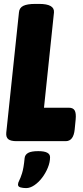

<svg xmlns="http://www.w3.org/2000/svg" viewBox="-20 -722 427 982"><path d="M65 0Q35 0 22.5 -10Q10 -20 12 -43L77 -659Q79 -682 99 -692Q119 -702 161 -702H180Q260 -702 256 -658L205 -171H333Q354 -171 362 -157Q370 -143 367 -111L362 -60Q356 0 316 0ZM114 240Q98 240 85 236.5Q72 233 72 222Q72 213 78 202Q84 191 92.5 165Q101 139 106 86Q108 69 124 60Q140 51 176 51Q236 51 236 82Q236 108 224.5 136Q213 164 195 187.5Q177 211 155.5 225.5Q134 240 114 240Z"/></svg>

Font: Asap Condensed Condensed Black
Style: Italic
Weight: 900
Width: 3
Italic angle: -6°
Designer: Pablo Cosgaya
Foundry: Omnibus-Type
Version: Version 3.001; ttfautohint (v1.8.4.7-5d5b)